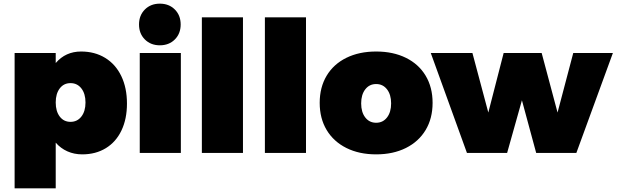

<svg xmlns="http://www.w3.org/2000/svg" viewBox="-20 -837 3375 1051"><path d="M675 -270Q675 -186 645 -123Q615 -60 559.5 -26Q504 8 430 8Q386 8 349 -8.5Q312 -25 285 -56V194H60V-547H285V-492Q339 -555 424 -555Q499 -555 556 -520Q613 -485 644 -420.5Q675 -356 675 -270ZM448 -276Q448 -324 425.5 -353Q403 -382 366 -382Q329 -382 307 -353Q285 -324 285 -276Q285 -228 307 -199Q329 -170 366 -170Q403 -170 425.5 -199Q448 -228 448 -276Z M745 -547H970V0H745ZM969 -703Q969 -653 937 -621Q905 -589 855 -589Q805 -589 773 -621Q741 -653 741 -703Q741 -753 773 -785Q805 -817 855 -817Q905 -817 937 -785Q969 -753 969 -703Z M1085 -742H1310V0H1085Z M1430 -742H1655V0H1430Z M2348 -274Q2348 -189 2310 -125.5Q2272 -62 2202 -27Q2132 8 2039 8Q1946 8 1876 -27Q1806 -62 1768 -125.5Q1730 -189 1730 -274Q1730 -359 1768 -422.5Q1806 -486 1876 -520.5Q1946 -555 2039 -555Q2132 -555 2202 -520.5Q2272 -486 2310 -422.5Q2348 -359 2348 -274ZM1957 -271Q1957 -223 1979.5 -194Q2002 -165 2039 -165Q2076 -165 2098.5 -194Q2121 -223 2121 -271Q2121 -319 2098.5 -348Q2076 -377 2039 -377Q2002 -377 1979.5 -348Q1957 -319 1957 -271Z M2338 -547H2566L2653 -221L2737 -547H2945L3032 -221L3118 -547H3335L3135 0H2915L2837 -288L2756 0H2536Z"/></svg>

Font: Gontserrat Black
Style: Regular
Weight: 900
Designer: Julieta Ulanovsky
Foundry: Julieta Ulanovsky
Version: Version 6.001